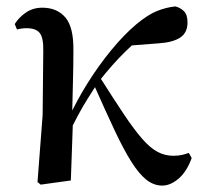

<svg xmlns="http://www.w3.org/2000/svg" viewBox="-20 -563 637 599"><path d="M107 13 97 5 113 -204 115 -403Q116 -445 104 -460Q92 -475 63 -475Q55 -475 47.5 -474Q40 -473 33 -471L26 -488Q39 -509 61 -524Q83 -539 112 -539Q158 -539 184 -508.5Q210 -478 209 -405Q209 -356 207.5 -304.5Q206 -253 205 -201L208 -198Q206 -147 204.5 -98.5Q203 -50 201 0ZM194 -147 178 -170H184L192 -190Q219 -249 253.5 -304Q288 -359 327 -406.5Q366 -454 405 -487Q441 -517 469.5 -528.5Q498 -540 527 -543Q543 -539 554 -528Q565 -517 565 -493Q565 -461 542.5 -446Q520 -431 477 -428L374 -420L453 -473Q412 -442 371 -402Q330 -362 287 -307L282 -300Q266 -275 252.5 -253.5Q239 -232 225.5 -207Q212 -182 194 -147ZM486 16Q460 16 437 -2Q414 -20 390 -58Q366 -96 337.5 -156.5Q309 -217 271 -303L291 -323Q336 -252 367.5 -205Q399 -158 424 -129.5Q449 -101 472 -89Q495 -77 521 -77Q537 -77 549 -80Q561 -83 569 -86L578 -70Q563 -28 537.5 -6Q512 16 486 16Z"/></svg>

Font: Noto Serif TC SemiBold
Style: Regular
Weight: 600
Version: Version 2.002-H1;hotconv 1.1.0;makeotfexe 2.6.0